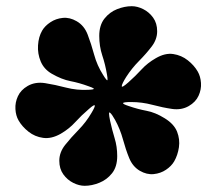

<svg xmlns="http://www.w3.org/2000/svg" viewBox="-20 -830 699 620"><path d="M396 -487.5Q376 -494 377.5 -497.2Q379 -500.5 403.5 -500.5Q438.5 -500.5 472.2 -491.5Q506 -482.5 536 -478.2Q566 -474 589.5 -487.5Q612 -500.5 621.2 -520.8Q630.5 -541 629 -562.2Q627.5 -583.5 618.5 -599Q607 -619 586.5 -635.2Q566 -651.5 539.5 -655.5Q513 -659.5 483 -642Q456 -626.5 436.8 -605.5Q417.5 -584.5 395 -564.5Q372.5 -544.5 373.2 -552.2Q374 -560 387.5 -581.5Q405.5 -609.5 429 -633.2Q452.5 -657 470 -680Q487.5 -703 487.5 -729Q487.5 -755 474.5 -773Q461.5 -791 442.5 -800.5Q423.5 -810 405.5 -810Q382.5 -810 358.2 -800.5Q334 -791 317.2 -769.8Q300.5 -748.5 300.5 -714Q300.5 -680.5 310.2 -651.2Q320 -622 325.5 -589Q329.5 -566.5 324.5 -571.8Q319.5 -577 313 -588Q293.5 -618.5 284 -653.5Q274.5 -688.5 263.2 -718Q252 -747.5 227.5 -761.5Q205 -774.5 182.8 -772.2Q160.5 -770 142.8 -758.2Q125 -746.5 116 -731Q104.5 -711 102.8 -683.8Q101 -656.5 111.5 -631.5Q122 -606.5 147 -592Q179 -573.5 207.5 -568Q236 -562.5 266 -551.5Q279.5 -547 282.8 -544Q286 -541 265 -540Q228.5 -538 193 -547.2Q157.5 -556.5 125.8 -561.5Q94 -566.5 69.5 -552.5Q47 -539.5 37.8 -519.2Q28.5 -499 29.8 -477.8Q31 -456.5 40 -441Q51.5 -421 72 -404.8Q92.5 -388.5 119.2 -384.8Q146 -381 176 -398Q203.5 -414 223.2 -435.8Q243 -457.5 267 -478Q284.5 -493.5 286 -489.5Q287.5 -485.5 275.5 -465.5Q258 -435.5 233.5 -410.5Q209 -385.5 190.2 -361.8Q171.5 -338 171.5 -311Q171.5 -285 184.5 -267Q197.5 -249 216.5 -239.5Q235.5 -230 253.5 -230Q276.5 -230 300.8 -239.8Q325 -249.5 341.8 -270.5Q358.5 -291.5 358.5 -326Q358.5 -356.5 350.2 -383.5Q342 -410.5 335.5 -440Q329 -471.5 335.2 -466.2Q341.5 -461 351.5 -443Q368 -413 377 -380Q386 -347 397.2 -319.5Q408.5 -292 431.5 -278.5Q454 -265.5 476.2 -267.8Q498.5 -270 516 -281.8Q533.5 -293.5 542.5 -309Q554 -329 557.8 -354.5Q561.5 -380 551.8 -404.8Q542 -429.5 512 -448Q481.5 -467 453.2 -472.2Q425 -477.5 396 -487.5Z"/></svg>

Font: Besley Black
Style: Italic
Weight: 900
Italic angle: -13°
Designer: Owen Earl
Foundry: indestructible type*
Version: Version 2.001